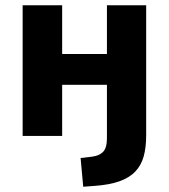

<svg xmlns="http://www.w3.org/2000/svg" viewBox="-20 -516 642 729"><path d="M296 193 286 84 328 79Q356 76 371 61Q386 46 386 9V-194H216V0H66V-496H216V-311H386V-496H535V-2Q535 44 525.5 78Q516 112 493.5 135.5Q471 159 433 172.5Q395 186 337 190Z"/></svg>

Font: Nunito Sans 10pt SemiCondensed ExtraBold
Style: Regular
Weight: 800
Width: 4
Designer: Vernon Adams
Foundry: Vernon Adams
Version: Version 3.101;gftools[0.9.27]